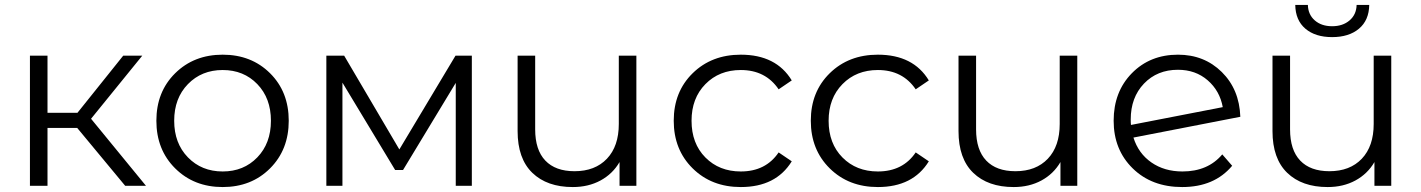

<svg xmlns="http://www.w3.org/2000/svg" viewBox="-20 -751 5744 776"><path d="M486 0 292 -234H172V0H101V-526H172V-295H293L478 -526H555L348 -271L570 0Z M1071.5 -70.5Q996 5 880 5Q764 5 688 -70.5Q612 -146 612 -263Q612 -380 688 -455Q764 -530 880 -530Q996 -530 1071.5 -455Q1147 -380 1147 -263Q1147 -146 1071.5 -70.5ZM739.5 -115Q795 -58 880 -58Q965 -58 1020 -115Q1075 -172 1075 -263Q1075 -354 1020 -411Q965 -468 880 -468Q795 -468 739.5 -411Q684 -354 684 -263Q684 -172 739.5 -115Z M1821 -526H1887V0H1822V-416L1609 -64H1577L1364 -417V0H1299V-526H1371L1594 -147Z M2481 -526H2552V0H2484V-96Q2456 -48 2407 -21.5Q2358 5 2295 5Q2191 5 2131.5 -52.5Q2072 -110 2072 -221V-526H2143V-228Q2143 -145 2184 -102Q2225 -59 2302 -59Q2385 -59 2433 -109.5Q2481 -160 2481 -250Z M2974 5Q2856 5 2779.5 -70.5Q2703 -146 2703 -263Q2703 -380 2779.5 -455Q2856 -530 2974 -530Q3117 -530 3180 -426L3127 -390Q3074 -468 2974 -468Q2887 -468 2831 -411Q2775 -354 2775 -263Q2775 -171 2831 -114.5Q2887 -58 2974 -58Q3075 -58 3127 -135L3180 -99Q3116 5 2974 5Z M3528 5Q3410 5 3333.5 -70.5Q3257 -146 3257 -263Q3257 -380 3333.5 -455Q3410 -530 3528 -530Q3671 -530 3734 -426L3681 -390Q3628 -468 3528 -468Q3441 -468 3385 -411Q3329 -354 3329 -263Q3329 -171 3385 -114.5Q3441 -58 3528 -58Q3629 -58 3681 -135L3734 -99Q3670 5 3528 5Z M4263 -526H4334V0H4266V-96Q4238 -48 4189 -21.5Q4140 5 4077 5Q3973 5 3913.5 -52.5Q3854 -110 3854 -221V-526H3925V-228Q3925 -145 3966 -102Q4007 -59 4084 -59Q4167 -59 4215 -109.5Q4263 -160 4263 -250Z M4759 -58Q4862 -58 4920 -127L4960 -81Q4888 5 4758 5Q4635 5 4558 -70.5Q4481 -146 4481 -263Q4481 -380 4554.5 -455Q4628 -530 4741 -530Q4847 -530 4918 -460Q4989 -390 4993 -279L4561 -195Q4581 -131 4633.5 -94.5Q4686 -58 4759 -58ZM4741 -469Q4657 -469 4603.5 -413Q4550 -357 4550 -268Q4550 -253 4551 -246L4922 -318Q4910 -384 4861 -426.5Q4812 -469 4741 -469Z M5215 -731H5266Q5267 -692 5294 -668.5Q5321 -645 5364 -645Q5407 -645 5434.5 -668.5Q5462 -692 5463 -731H5514Q5513 -669 5472.5 -635Q5432 -601 5364 -601Q5296 -601 5256 -635Q5216 -669 5215 -731ZM5532 -526H5603V0H5535V-96Q5507 -48 5458 -21.5Q5409 5 5346 5Q5242 5 5182.5 -52.5Q5123 -110 5123 -221V-526H5194V-228Q5194 -145 5235 -102Q5276 -59 5353 -59Q5436 -59 5484 -109.5Q5532 -160 5532 -250Z"/></svg>

Font: Montserrat Alternates
Style: Regular
Weight: 400
Designer: Julieta Ulanovsky
Foundry: Julieta Ulanovsky
Version: Version 7.200;PS 007.200;hotconv 1.0.88;makeotf.lib2.5.64775